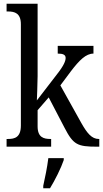

<svg xmlns="http://www.w3.org/2000/svg" viewBox="-20 -780 548 1021"><path d="M15 0H252V-41H248C213 -41 180 -49 180 -108V-194L239 -262L323 -101C370 -10 392 0 496 0H508V-41H505C468 -41 443 -72 413 -125L301 -326L357 -401C402 -460 437 -495 477 -495V-536H287V-495C315 -495 329 -489 329 -472C329 -456 320 -432 283 -385L176 -246C176 -249 180 -339 180 -375V-760H15V-719H23C58 -719 91 -710 91 -651V-113C91 -50 59 -41 23 -41H15ZM210 208V221H246C272 179 305 113 319 71V61H237C231 110 220 163 210 208Z"/></svg>

Font: Noto Serif Lao Cond
Style: Regular
Weight: 400
Width: 3
Designer: Monotype Design Team
Foundry: Monotype Imaging Inc.
Version: Version 2.004